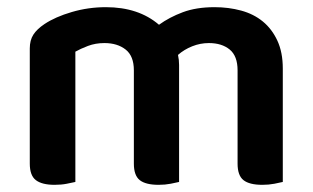

<svg xmlns="http://www.w3.org/2000/svg" viewBox="-20 -508 872 535"><path d="M768 -1Q760 1 744.5 4Q729 7 711 7Q675 7 658.5 -6Q642 -19 642 -52V-312Q642 -352 620 -370Q598 -388 562 -388Q538 -388 515.5 -379Q493 -370 476 -355Q479 -341 479 -327V-1Q471 1 455.5 4Q440 7 422 7Q386 7 369.5 -6Q353 -19 353 -52V-312Q353 -352 330 -370Q307 -388 271 -388Q246 -388 225 -380Q204 -372 190 -364V-1Q181 1 166 4Q151 7 132 7Q97 7 80 -6Q63 -19 63 -52V-373Q63 -396 73 -411.5Q83 -427 104 -441Q134 -461 180 -474.5Q226 -488 275 -488Q366 -488 423 -439Q452 -460 489.5 -474Q527 -488 578 -488Q617 -488 652 -478.5Q687 -469 712.5 -448Q738 -427 753 -394.5Q768 -362 768 -317Z"/></svg>

Font: Baloo Bhaina 2 SemiBold
Style: Regular
Weight: 600
Designer: Yesha Goshar, Manish Minz, Shuchita Grover and Ek Type
Foundry: Ek Type
Version: Version 1.640;hotconv 1.0.111;makeotfexe 2.5.65597; ttfautoh